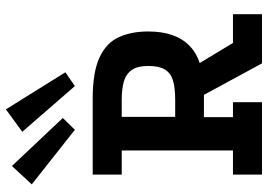

<svg xmlns="http://www.w3.org/2000/svg" viewBox="-152 -780 931 668"><g transform="rotate(-90 314.0 -445.5)"><path d="M41 0V-101H125V-488H41V-589H306Q397 -589 448 -565.5Q499 -542 519 -498.5Q539 -455 539 -396Q539 -299 487.5 -250.5Q436 -202 328 -202H241V-101H293V0ZM242 -302H301Q344 -302 369.5 -310Q395 -318 407 -338.5Q419 -359 419 -395Q419 -433 405 -453Q391 -473 365 -480.5Q339 -488 301 -488H242ZM428 0 312 -214 420 -232 499 -101H599V0ZM268 -891 397 -684 349 -651 190 -834ZM71 -870 238 -693 197 -651 7 -801Z"/></g></svg>

Font: Podkova
Style: Bold
Weight: 700
Designer: Ilya Yudin
Foundry: Cyreal (www.cyreal.org)
Version: Version 2.102; ttfautohint (v1.8.1.43-b0c9)